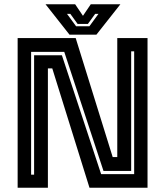

<svg xmlns="http://www.w3.org/2000/svg" viewBox="-20 -878 772 898"><path d="M125.5 -61H139.5V-619.5H269.5L453 -63.5H607.5V-638H593.5V-78.5H464L280.5 -635.5H125.5ZM62.5 0V-700H334L507 -143.5H528.5V-700H670V0H398.5L224.5 -558H204V0ZM305 -716 193 -858H331.5L368 -804L404.5 -858H543L431 -716ZM336 -755H398L440.5 -813H425L391 -766H343L309 -813H293.5Z"/></svg>

Font: Tourney Thin
Style: Bold
Weight: 700
Version: Version 1.015